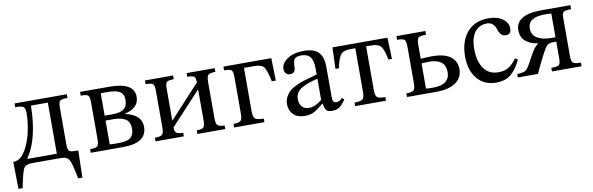

<svg xmlns="http://www.w3.org/2000/svg" viewBox="-47 -889 4536 1469"><g transform="rotate(-10 2221.0 -154.5)"><path d="M364 0H139Q89 0 73.5 30Q58 60 36 176H3L0 -34Q1 -34 9 -35Q17 -36 22 -37Q65 -45 99.5 -107.5Q134 -170 149.5 -245Q165 -320 165 -386Q165 -421 151 -432.5Q137 -444 87 -444V-473H493V-444Q443 -444 433 -432Q423 -420 423 -374V-364V-94Q423 -59 432.5 -47.5Q442 -36 465 -35L505 -34L500 176H467Q445 61 429 30.5Q413 0 364 0ZM339 -38V-435H208Q204 -177 111 -42V-38Z M1032 -125Q1032 0 847 0H596V-28Q640 -28 652.5 -39.5Q665 -51 665 -91V-380Q665 -423 653.5 -433.5Q642 -444 596 -444V-473H823Q1016 -473 1016 -362Q1016 -274 908 -250V-246Q1032 -219 1032 -125ZM750 -223V-38Q770 -36 811 -36Q833 -36 847.5 -37Q862 -38 881.5 -43Q901 -48 912 -57Q923 -66 931 -83.5Q939 -101 939 -125Q939 -182 904 -202.5Q869 -223 810 -223ZM750 -261H805Q873 -261 900.5 -283Q928 -305 928 -354Q928 -398 898 -417Q868 -436 796 -436Q766 -436 750 -434Z M1642 -473V-444Q1599 -444 1586.5 -432Q1574 -420 1574 -374V-91Q1574 -52 1588 -40Q1602 -28 1641 -28V0H1424V-28Q1464 -28 1476.5 -40Q1489 -52 1489 -91V-333H1487L1253 -81Q1253 -50 1266 -39Q1279 -28 1319 -28V0H1099V-28Q1142 -28 1155.5 -40Q1169 -52 1169 -91V-381Q1169 -422 1157.5 -433Q1146 -444 1100 -444V-473H1319V-444Q1275 -444 1264 -433Q1253 -422 1253 -379V-135H1255L1489 -389Q1489 -425 1477 -434.5Q1465 -444 1424 -444V-473Z M2082 -473 2086 -298H2055Q2037 -384 2019 -410Q2001 -436 1943 -436H1863V-97Q1863 -53 1878.5 -40.5Q1894 -28 1945 -28V0H1710V-28Q1754 -28 1766.5 -41Q1779 -54 1779 -98V-376Q1779 -421 1768 -432.5Q1757 -444 1710 -444V-473Z M2409 -62H2405Q2363 -26 2332.5 -9.5Q2302 7 2258 7Q2202 7 2170.5 -24Q2139 -55 2139 -105Q2139 -137 2153.5 -163Q2168 -189 2187 -205.5Q2206 -222 2239 -237Q2272 -252 2294.5 -259Q2317 -266 2353.5 -276Q2390 -286 2402 -290V-334Q2402 -398 2380 -426Q2358 -454 2312 -454Q2271 -454 2258 -437Q2245 -420 2245 -373Q2245 -327 2201 -327Q2184 -327 2171.5 -339.5Q2159 -352 2159 -375Q2159 -419 2208 -452Q2257 -485 2335 -485Q2415 -485 2450 -448Q2485 -411 2485 -331V-104Q2485 -75 2491.5 -65Q2498 -55 2515 -55Q2539 -55 2562 -80L2577 -64Q2551 -26 2528.5 -10.5Q2506 5 2469 5Q2438 5 2426 -10.5Q2414 -26 2409 -62ZM2402 -92V-257Q2361 -247 2335 -238Q2309 -229 2281.5 -214Q2254 -199 2240.5 -178Q2227 -157 2227 -129Q2227 -92 2246.5 -70Q2266 -48 2299 -48Q2349 -48 2402 -92Z M2990 -307H2963Q2948 -384 2927.5 -410Q2907 -436 2851 -436H2812V-100Q2812 -53 2826 -40.5Q2840 -28 2890 -28V0H2650V-28Q2700 -28 2714 -40.5Q2728 -53 2728 -100V-436H2691Q2635 -436 2614 -409.5Q2593 -383 2578 -307H2551L2557 -473H2984Z M3054 -444V-473H3279V-444Q3230 -444 3218.5 -432.5Q3207 -421 3207 -376V-270Q3211 -270 3243 -272Q3275 -274 3294 -274Q3389 -274 3437 -239Q3485 -204 3485 -141Q3485 -75 3432.5 -37.5Q3380 0 3278 0H3053V-28Q3098 -28 3110.5 -41Q3123 -54 3123 -96V-376Q3123 -421 3112 -432.5Q3101 -444 3054 -444ZM3207 -234V-38Q3227 -36 3263 -36Q3392 -36 3392 -135Q3392 -237 3263 -237Q3252 -237 3207 -234Z M3919 -148 3938 -134Q3905 -64 3861.5 -27Q3818 10 3744 10Q3652 10 3598 -55Q3544 -120 3544 -226Q3544 -345 3603.5 -415Q3663 -485 3770 -485Q3839 -485 3880.5 -454.5Q3922 -424 3922 -379Q3922 -334 3880 -334Q3855 -334 3841 -352Q3827 -370 3821.5 -391Q3816 -412 3799 -430Q3782 -448 3753 -448Q3691 -448 3657 -403Q3623 -358 3623 -273Q3623 -178 3661.5 -121.5Q3700 -65 3775 -65Q3822 -65 3853 -83.5Q3884 -102 3919 -148Z M3980 -353Q3980 -475 4180 -475H4406V-444Q4361 -444 4348 -434.5Q4335 -425 4335 -392V-94Q4335 -50 4348.5 -39Q4362 -28 4409 -28V0H4179V-28Q4228 -28 4239.5 -38.5Q4251 -49 4251 -94V-219H4231Q4188 -219 4172 -197Q4142 -155 4070 0H3914V-27Q3963 -28 3980.5 -40.5Q3998 -53 4027 -108Q4056 -164 4073.5 -189Q4091 -214 4111 -227V-230Q3980 -253 3980 -353ZM4251 -253V-437Q4239 -439 4199 -439Q4069 -439 4069 -353Q4069 -302 4110 -277.5Q4151 -253 4217 -253Z"/></g></svg>

Font: myMathFont
Style: Regular
Weight: 400
Designer: Ross Mills, John Hudson & Paul Hanslow, Tiro Typeworks Ltd; with prior portions MicroPress Inc., and Coen Hoffman. Math 
Foundry: Tiro Typeworks Ltd
Version: Version 2.13 b171